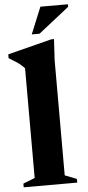

<svg xmlns="http://www.w3.org/2000/svg" viewBox="-64 -924 438 958"><g transform="rotate(-5 155.0 -445.0)"><path d="M224 -41.5 283 -18.5V0H15V-18.5L73.5 -41.5V-591Q66 -599.5 55.5 -608.5Q45 -617.5 30.2 -627.2Q15.5 -637 -4 -648.5V-667.5L216 -723.5H230L224 -618.5ZM121.5 -756.5 176.5 -890.5H314V-877.5L160.5 -756.5Z"/></g></svg>

Font: Newsreader 36pt
Style: Bold
Weight: 700
Designer: Hugues Gentile
Foundry: Production Type
Version: Version 1.003